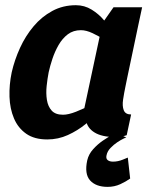

<svg xmlns="http://www.w3.org/2000/svg" viewBox="-20 -528 592 738"><path d="M438.7 0Q379.7 0 350.2 -15Q320.7 -30 312.5 -57Q304.3 -84 308.8 -119.5Q313.3 -155 322.3 -196L333.7 -250H473.3L462.3 -196Q457 -171 453.2 -145.8Q449.3 -120.7 455.7 -104.3Q462 -88 484 -88L467 -8.3ZM374.3 -440 511.3 -430 444 -110 297.3 -80ZM374.3 -440 416.3 -500H526.3L511.3 -430ZM397.7 -163.3 407.7 -160Q407.7 -160 395.8 -143Q384 -126 361.8 -101Q339.7 -76 309 -51Q278.3 -26 241 -9Q203.7 8 161.7 8L222.3 -87Q242.7 -87 272 -98.5Q301.3 -110 330.2 -125.2Q359 -140.3 378.3 -151.8Q397.7 -163.3 397.7 -163.3ZM434.3 -336.7Q434.3 -336.7 419.8 -348.2Q405.3 -359.7 382.8 -374.3Q360.3 -389 335.8 -400.5Q311.3 -412 291 -412L271.7 -508Q304.7 -508 332.3 -491Q360 -474 380.8 -449Q401.7 -424 416.3 -399Q431 -374 438.3 -357Q445.7 -340 445.7 -340ZM291 -412Q261.7 -412 240.7 -396.2Q219.7 -380.3 205.2 -355Q190.7 -329.7 181.5 -302Q172.3 -274.3 167 -250Q162.3 -225.7 159.3 -197.5Q156.3 -169.3 160.3 -144Q164.3 -118.7 178.7 -102.8Q193 -87 222.3 -87L161.7 8Q112 8 80.7 -14Q49.3 -36 33.7 -73Q18 -110 16.5 -156Q15 -202 25 -250Q36 -298 57 -344Q78 -390 109.2 -427Q140.3 -464 181.2 -486Q222 -508 271.7 -508ZM465.3 0Q465.3 0 455 4.8Q444.7 9.7 430.8 18.8Q417 28 404.7 40.8Q392.3 53.7 389.3 69.7Q386.7 81.7 394 87.5Q401.3 93.3 414.3 93.3Q433.3 93.3 452.3 85.5Q471.3 77.7 471.3 77.7L480.3 158.3Q465.3 169.3 442.7 179.8Q420 190.3 393.7 190.3Q348.7 190.3 326.3 165.5Q304 140.7 315.3 88.3Q320.7 64.7 338 45.5Q355.3 26.3 375.5 12.5Q395.7 -1.3 410.3 -8.7Q425 -16 425 -16Z"/></svg>

Font: Epunda Sans Light
Style: Italic
Weight: 300
Italic angle: -12.0243°
Designer: Simon Atzbach
Foundry: typofactur
Version: Version 2.204